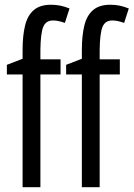

<svg xmlns="http://www.w3.org/2000/svg" viewBox="-20 -785 560 805"><path d="M233.9 -472.7H149.4V0H74.7V-472.7H8.8V-513.2L74.7 -538.6V-574.7Q74.7 -635.7 85.2 -678.2Q95.7 -720.7 121.8 -742.9Q147.9 -765.1 193.8 -765.1Q215.3 -765.1 233.6 -761.2Q252 -757.3 271.5 -749.5L252 -689Q238.3 -693.8 226.3 -696.5Q214.4 -699.2 202.6 -699.2Q172.4 -699.2 161.4 -672.6Q150.4 -646 149.4 -576.7V-536.1H233.9ZM482.4 -472.7H397.9V0H323.2V-472.7H257.3V-513.2L323.2 -538.6V-574.7Q323.2 -635.7 333.7 -678.2Q344.2 -720.7 370.4 -742.9Q396.5 -765.1 442.4 -765.1Q463.9 -765.1 482.2 -761.2Q500.5 -757.3 520 -749.5L500.5 -689Q486.8 -693.8 474.9 -696.5Q462.9 -699.2 451.2 -699.2Q420.9 -699.2 409.9 -672.6Q398.9 -646 397.9 -576.7V-536.1H482.4Z"/></svg>

Font: Open Sans Condensed
Style: Regular
Weight: 400
Width: 3
Designer: Monotype Design Team
Foundry: Monotype Imaging Inc.
Version: Version 3.000